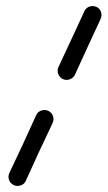

<svg xmlns="http://www.w3.org/2000/svg" viewBox="-20 -591 359 641"><path d="M302 -568Q313 -563 317 -551.5Q321 -540 316 -528Q295 -482 273 -435Q251 -388 230 -341Q224 -330 212.5 -326Q201 -322 190 -327Q179 -332 174.5 -343.5Q170 -355 175 -367Q197 -413 218.5 -460Q240 -507 262 -554Q267 -565 278.5 -569Q290 -573 302 -568ZM156 -181Q133 -133 110.5 -84.5Q88 -36 66 13Q61 24 49 28Q37 32 26 27Q15 22 10.5 10.5Q6 -1 11 -13Q34 -61 56.5 -109.5Q79 -158 101 -207Q106 -218 118 -222Q130 -226 141 -221Q152 -216 156.5 -204.5Q161 -193 156 -181Z"/></svg>

Font: FRB American Cursive Guidelines Arrows
Style: Bold Italic
Weight: 700
Italic angle: -25°
Version: Version 2.0;Modular Font Editor K font №1